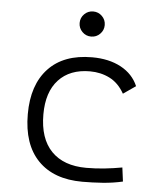

<svg xmlns="http://www.w3.org/2000/svg" viewBox="-53 -770 691 826"><g transform="rotate(5 293.0 -357.0)"><path d="M333 9.8Q209.5 9.8 141.8 -59.8Q74.2 -129.4 74.2 -259.8Q74.2 -386.7 140.4 -457Q206.5 -527.3 329.1 -527.3Q401.9 -527.3 453.9 -499.3Q505.9 -471.2 527.8 -419.9L474.1 -382.8Q449.2 -427.2 410.4 -446.8Q371.6 -466.3 325.2 -466.3Q238.3 -466.3 189.7 -413.8Q141.1 -361.3 141.1 -264.6Q141.1 -160.2 194.1 -105.7Q247.1 -51.3 344.7 -51.3Q384.3 -51.3 423.3 -55.4Q462.4 -59.6 499.5 -66.4L507.3 -6.3Q465.3 3.4 420.7 6.6Q376 9.8 333 9.8ZM316.4 -615.7Q293.9 -615.7 278.1 -631.6Q262.2 -647.5 262.2 -669.9Q262.2 -692.4 278.1 -708.3Q293.9 -724.1 316.4 -724.1Q338.9 -724.1 354.7 -708.3Q370.6 -692.4 370.6 -669.9Q370.6 -647.5 354.7 -631.6Q338.9 -615.7 316.4 -615.7Z"/></g></svg>

Font: Caskaydia Cove Light
Style: Regular
Weight: 300
Monospace: yes
Designer: Aaron Bell
Foundry: Saja Typeworks
Version: Version 4.300; ttfautohint (v1.8.3)